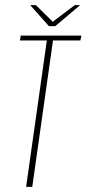

<svg xmlns="http://www.w3.org/2000/svg" viewBox="-20 -730 338 750"><path d="M82 0 163 -572H58L61 -591H298L294 -572H187L106 0ZM171 -628 98 -710H120L186 -645L272 -710H293L196 -628Z"/></svg>

Font: Alumni Sans SC Thin
Style: Italic
Weight: 100
Italic angle: -8°
Designer: Robert E. Leuschke
Foundry: Robert E. Leuschke
Version: Version 1.016